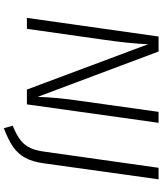

<svg xmlns="http://www.w3.org/2000/svg" viewBox="57 -782 845 999"><g transform="rotate(90 479.5 -282.5)"><path d="M523 0H446L210 -631Q207 -537 184 -380L130 0H73L170 -685H248L484 -56Q487 -157 504 -271L562 -685H619ZM830 -90Q822 -29 801 9Q780 47 744 72Q708 97 647 120L634 74Q683 54 710 32.5Q737 11 750.5 -19Q764 -49 770 -97L853 -685H913Z"/></g></svg>

Font: FiraGO Light
Style: Italic
Weight: 300
Italic angle: -8°
Designer: bBox Type GmbH
Foundry: bBox Type GmbH
Version: Version 1.001